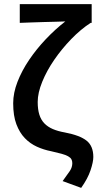

<svg xmlns="http://www.w3.org/2000/svg" viewBox="-20 -726 485 932"><path d="M374 186 284 153Q307 122 319 104Q331 86 331 66Q331 55 326.5 47Q322 39 310.5 32.5Q299 26 279 20.5Q259 15 228 8Q192 1 159 -14Q126 -29 100.5 -55.5Q75 -82 59.5 -123Q44 -164 44 -225Q44 -275 65 -329Q86 -383 121.5 -435.5Q157 -488 202.5 -536Q248 -584 297 -622Q279 -621 251 -620.5Q223 -620 192 -619Q161 -618 130 -617Q99 -616 76 -615V-706H425V-615H420Q372 -584 326 -536.5Q280 -489 243.5 -436Q207 -383 185 -329Q163 -275 163 -231Q163 -195 171 -169.5Q179 -144 195.5 -127Q212 -110 236.5 -99.5Q261 -89 295 -83Q368 -69 400.5 -43Q433 -17 433 36Q433 60 419.5 100.5Q406 141 374 186Z"/></svg>

Font: CV Source Sans Light
Style: Bold
Weight: 600
Designer: Paul D. Hunt
Foundry: Adobe Systems Incorporated
Version: Version 3.001